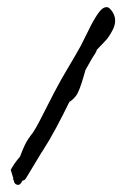

<svg xmlns="http://www.w3.org/2000/svg" viewBox="-20 -518 352 537"><path d="M40 -8Q36 -1 31 -1Q20 -1 18 -15L15 -18Q17 -18 17 -17V-20L10 -43Q16 -54 22.5 -63Q29 -72 36 -80Q43 -99 50 -113.5Q57 -128 72 -147Q79 -157 91 -180Q103 -203 115 -227Q127 -251 133 -262Q152 -298 169.5 -327Q187 -356 206 -390L229 -436Q240 -459 253 -478.5Q266 -498 278 -498Q283 -498 287 -494Q302 -479 302 -460Q302 -448 296 -436Q285 -414 273.5 -402.5Q262 -391 251 -379Q250 -376 249 -373.5Q248 -371 246 -368Q239 -358 232.5 -346Q226 -334 219 -322Q218 -318 217 -315Q216 -312 215 -308Q202 -262 192.5 -250Q183 -238 174 -233Q156 -196 137 -160.5Q118 -125 98 -94L97 -93L53 -20Q49 -13 43 -13Z"/></svg>

Font: Are You Serious
Style: Regular
Weight: 400
Designer: Robert E. Leuschke
Foundry: Robert E. Leuschke
Version: Version 1.100